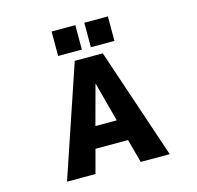

<svg xmlns="http://www.w3.org/2000/svg" viewBox="-131 -1090 1262 1229"><g transform="rotate(-15 500.0 -475.0)"><path d="M393.6 -154.3 351.6 2H163.1L411.1 -732.4H596.7L843.8 2H651.4L609.4 -154.3ZM430.7 -294.9H572.3L502 -558.6ZM316.4 -790V-952.1H473.6V-790ZM533.2 -790V-952.1H689.5V-790Z"/></g></svg>

Font: GenEi Gothic M Heavy
Style: Regular
Weight: 800
Designer: o_tamon (Modified); [Source Han Sans]
Ryoko NISHIZUKA  (kana & ideographs); Paul D. Hunt (Latin, Greek & Cyrillic); Wenl
Version: Version 1.1a;Original Version 1.004